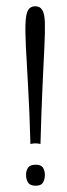

<svg xmlns="http://www.w3.org/2000/svg" viewBox="-20 -583 212 612"><path d="M94 9Q76 9 69.5 -1Q63 -11 63 -26Q63 -39 69.5 -48.5Q76 -58 94 -58Q111 -58 117 -48.5Q123 -39 123 -26Q123 -11 117 -1Q111 9 94 9ZM77 -124Q74 -232 69.5 -308Q65 -384 62.5 -434Q60 -484 61.5 -512Q63 -540 70 -551.5Q77 -563 93 -563Q107 -563 114.5 -551.5Q122 -540 123 -512Q124 -484 121.5 -434Q119 -384 115.5 -308Q112 -232 109 -124Q109 -124 104 -125Q99 -126 93 -126Q87 -126 82 -125Q77 -124 77 -124Z"/></svg>

Font: Darker Grotesque
Style: Regular
Weight: 400
Designer: Gabriel Lam
Foundry: TypeRant
Version: Version 1.000;gftools[0.9.28]